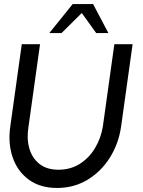

<svg xmlns="http://www.w3.org/2000/svg" viewBox="-20 -919 710 952"><path d="M263 13Q179 13 123 -28Q67 -69 43 -138.2Q19 -207.5 31 -292L88 -700H178.5L121.5 -292Q111.5 -233.5 125 -184.8Q138.5 -136 174.8 -106.8Q211 -77.5 270 -77.5Q330 -77.5 376 -106.8Q422 -136 451.2 -184.8Q480.5 -233.5 490 -292L547 -700H637.5L580.5 -292Q568.5 -207.5 525.2 -138.2Q482 -69 414.5 -28Q347 13 263 13ZM441.5 -899 517.5 -755H457L385.5 -854.5L285 -755H224.5L340.5 -899Z"/></svg>

Font: Urbanist Medium
Style: Italic
Weight: 500
Italic angle: -8°
Designer: Corey Hu
Foundry: Corey Hu
Version: Version 1.330; ttfautohint (v1.8.4.7-5d5b)